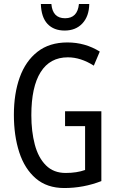

<svg xmlns="http://www.w3.org/2000/svg" viewBox="-20 -938 585 968"><path d="M308 -377H491V-25Q401 10 304 10Q217 10 160.5 -38.5Q104 -87 77 -170.5Q50 -254 50 -359Q50 -466 79.5 -548Q109 -630 169 -677Q229 -724 320 -724Q409 -724 483 -678L453 -607Q387 -649 322 -649Q232 -649 185 -574.5Q138 -500 138 -357Q138 -275 155.5 -209Q173 -143 211.5 -104.5Q250 -66 311 -66Q367 -66 409 -81V-302H308ZM430 -918Q429 -856 395.5 -820Q362 -784 306 -784Q251 -784 219.5 -817.5Q188 -851 186 -918H239Q245 -846 308 -846Q371 -846 378 -918Z"/></svg>

Font: Noto Sans Sinhala UI ExtraCondensed
Style: Regular
Weight: 400
Width: 2
Designer: Jelle Bosma - Monotype Design Team
Foundry: Monotype Imaging Inc.
Version: Version 2.006; ttfautohint (v1.8.4.7-5d5b)